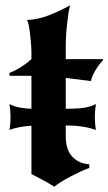

<svg xmlns="http://www.w3.org/2000/svg" viewBox="-20 -679 410 727"><path d="M229 -384V-267Q258 -267 287.5 -269.5Q317 -272 343 -285Q341 -271 340 -259Q339 -247 339 -236Q339 -224 340 -212.5Q341 -201 343 -187Q296 -204 229 -204V-163Q229 -111 254.5 -85Q280 -59 318 -57V-43Q301 -37 282 -28Q263 -19 245 -9.5Q227 0 211 10Q195 20 186 28Q163 14 139 1Q115 -12 99 -20V-203Q50 -200 16 -187Q18 -201 19 -212.5Q20 -224 20 -236Q20 -247 19 -259Q18 -271 16 -285Q35 -275 56.5 -271.5Q78 -268 99 -267V-392H16V-403Q60 -420 99 -455V-487Q99 -495 97.5 -512.5Q96 -530 94 -548.5Q92 -567 89 -582.5Q86 -598 82 -603Q127 -606 165 -621Q203 -636 246 -659Q242 -649 239 -628Q236 -607 233.5 -583.5Q231 -560 230 -538.5Q229 -517 229 -508V-455H370V-451Q354 -434 341.5 -413Q329 -392 324 -372Z"/></svg>

Font: New Rocker
Style: Regular
Weight: 400
Designer: Pablo Impallari, Brenda Gallo, Rodrigo Fuenzalida
Foundry: Pablo Impallari, Brenda Gallo, Rodrigo Fuenzalida
Version: Version 1.000; ttfautohint (v0.93) -l 8 -r 50 -G 200 -x 14 -